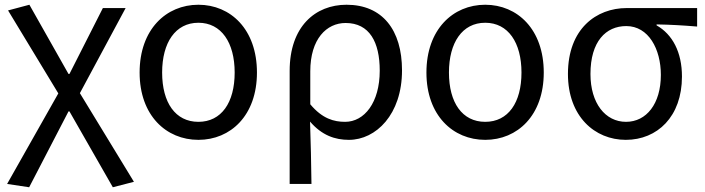

<svg xmlns="http://www.w3.org/2000/svg" viewBox="-20 -577 2975 810"><path d="M103 213 269 -107H273L456 213L545 190L317 -184L510 -543H414L273 -265H269L104 -557L14 -533L226 -183L10 199Z M817 13C953 13 1064 -90 1064 -271C1064 -453 953 -557 817 -557C681 -557 569 -453 569 -271C569 -90 681 13 817 13ZM817 -63C720 -63 664 -144 664 -271C664 -397 720 -481 817 -481C914 -481 970 -397 970 -271C970 -144 914 -63 817 -63Z M1202 199H1294C1293 103 1291 34 1288 -64C1338 -6 1393 13 1452 13C1566 13 1676 -94 1676 -280C1676 -451 1593 -557 1442 -557C1310 -557 1202 -465 1202 -278ZM1436 -63C1389 -63 1340 -76 1289 -137V-276C1289 -413 1358 -480 1438 -480C1539 -480 1582 -399 1582 -279C1582 -144 1517 -63 1436 -63Z M2027 13C2163 13 2274 -90 2274 -271C2274 -453 2163 -557 2027 -557C1891 -557 1779 -453 1779 -271C1779 -90 1891 13 2027 13ZM2027 -63C1930 -63 1874 -144 1874 -271C1874 -397 1930 -481 2027 -481C2124 -481 2180 -397 2180 -271C2180 -144 2124 -63 2027 -63Z M2620 13C2753 13 2857 -85 2857 -254C2857 -357 2817 -432 2750 -470V-474C2810 -473 2860 -470 2921 -465V-543H2624C2496 -543 2376 -456 2376 -265C2376 -86 2489 13 2620 13ZM2621 -63C2534 -63 2471 -141 2471 -265C2471 -402 2536 -467 2622 -467C2716 -467 2768 -370 2768 -261C2768 -139 2707 -63 2621 -63Z"/></svg>

Font: Squished Noto Sans CJK JP Regular
Style: Regular
Weight: 400
Designer: Ryoko NISHIZUKA (kana & ideographs); Paul D. Hunt (Latin, Greek & Cyrillic); Wenlong ZHANG (bopomofo); Sandoll Communica
Foundry: Adobe Systems Incorporated
Version: Version 1.004;PS 1.004;hotconv 1.0.82;makeotf.lib2.5.63406